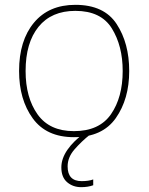

<svg xmlns="http://www.w3.org/2000/svg" viewBox="-20 -558 615 795"><path d="M515 -264Q515 -379 463 -458.5Q411 -538 292 -538Q182 -538 120.5 -464Q59 -390 59 -264Q59 -146 115.5 -68Q172 10 286 10Q404 10 459.5 -69Q515 -148 515 -264ZM86 -264Q86 -381 139.5 -447Q193 -513 292 -513Q398 -513 443 -440.5Q488 -368 488 -264Q488 -155 439.5 -85Q391 -15 286 -15Q185 -15 135.5 -84.5Q86 -154 86 -264ZM260 131Q260 93 289 60Q318 27 352 0L334 -11Q234 63 234 135Q234 176 258 196.5Q282 217 316 217Q344 217 366 209V185Q347 192 318 192Q260 192 260 131Z"/></svg>

Font: Noto Sans UI Thin
Style: Regular
Weight: 250
Designer: Monotype Design Team
Foundry: Monotype Imaging Inc.
Version: Version 1.901